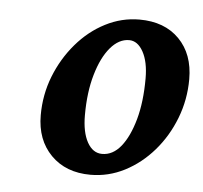

<svg xmlns="http://www.w3.org/2000/svg" viewBox="-37 -619 465 439"><g transform="rotate(5 196.0 -399.5)"><path d="M185.5 -217.8Q128.9 -217.8 94.7 -252.4Q60.5 -287.1 60.5 -343.8Q60.5 -390.6 77.1 -433.1Q93.8 -475.6 122.6 -509.3Q151.4 -543 188.5 -562Q225.6 -581.1 266.6 -581.1Q324.2 -581.1 357.9 -546.9Q391.6 -512.7 391.6 -455.1Q391.6 -408.2 375 -365.2Q358.4 -322.3 329.6 -289.1Q300.8 -255.9 263.7 -236.8Q226.6 -217.8 185.5 -217.8ZM208 -267.6Q232.4 -267.6 251 -290.5Q269.5 -313.5 280.8 -354Q292 -394.5 292 -448.2Q292 -486.3 279.3 -509.3Q266.6 -532.2 247.1 -532.2Q223.6 -532.2 204.1 -509.3Q184.6 -486.3 172.9 -445.8Q161.1 -405.3 161.1 -352.5Q161.1 -313.5 173.8 -290.5Q186.5 -267.6 208 -267.6Z"/></g></svg>

Font: Crimson Pro SemiBold
Style: Italic
Weight: 600
Italic angle: -12°
Designer: Jacques Le Bailly
Foundry: Baron von Fonthausen
Version: Version 1.003